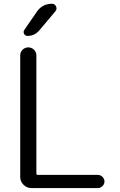

<svg xmlns="http://www.w3.org/2000/svg" viewBox="-20 -999 621 997"><path d="M250 -979.5Q264.6 -979.5 271 -965.8Q277.3 -952.1 267.6 -940.4L184.6 -841.8Q160.2 -812.5 123 -812.5Q110.4 -812.5 105 -823.2Q99.6 -834 106.4 -843.8L170.9 -937.5Q199.2 -979.5 250 -979.5ZM168.9 -710.9V-97.7Q168.9 -90.8 175.8 -90.8H488.3Q502 -90.8 512.2 -80.6Q522.5 -70.3 522.5 -56.6Q522.5 -43 512.2 -32.7Q502 -22.5 488.3 -22.5H142.6Q119.1 -22.5 102.1 -39.6Q85 -56.6 85 -80.1V-710.9Q85 -728.5 97.2 -740.7Q109.4 -752.9 127 -752.9Q144.5 -752.9 156.7 -740.7Q168.9 -728.5 168.9 -710.9Z"/></svg>

Font: Gen Jyuu Gothic P Normal
Style: Regular
Weight: 300
Designer: [Source Han Sans]
Ryoko NISHIZUKA  (kana & ideographs); Paul D. Hunt (Latin, Greek & Cyrillic); Wenlong ZHANG  (bopomofo
Version: Version 1.002.20150607